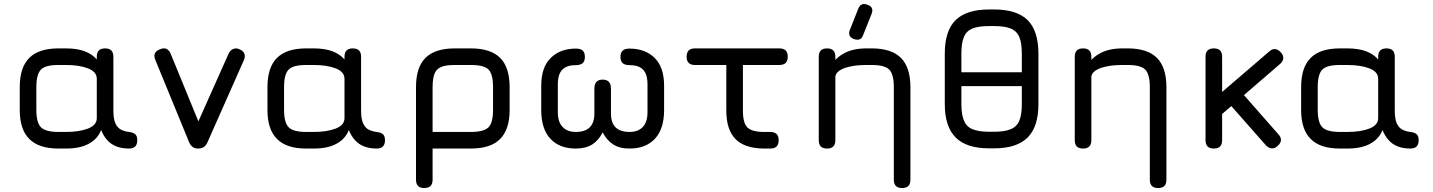

<svg xmlns="http://www.w3.org/2000/svg" viewBox="-20 -752 7255 972"><path d="M80 -196C80 -129.5 96 -80.5 128.5 -48.5C160.5 -16 209.5 0 276 0C276 0 314 0 314 0C314 0 314 0 314 0C363 0 402 -8.5 431.5 -25.5C461 -42 481 -65 492 -94C492 -94 492 -94 492 -94C500 -73.5 510.5 -56 523.5 -42C536 -28 551.5 -17.5 570 -10.5C588 -3.5 609 0 633 0C633 0 633 0 633 0C661 0 675 -14 675 -42C675 -42 675 -42 675 -42C675 -56.5 671.5 -67 664 -73C656.5 -79 646 -82.5 633 -84C633 -84 633 -84 633 -84C618.5 -85.5 605 -89.5 593 -95.5C581 -101.5 571.5 -112 564.5 -127C557.5 -142 554 -163.5 554 -192C554 -192 554 -465 554 -465C554 -465 554 -465 554 -465C554 -493 540 -507 512 -507C512 -507 512 -507 512 -507C484 -507 470 -493 470 -465C470 -465 470 -451 470 -451C470 -451 470 -451 470 -451C455 -468.5 434.5 -482.5 409 -492.5C383.5 -502 351.5 -507 314 -507C314 -507 276 -507 276 -507C276 -507 276 -507 276 -507C209.5 -507 160.5 -491 128.5 -459C96 -427 80 -377.5 80 -311C80 -311 80 -196 80 -196C80 -196 80 -196 80 -196ZM164 -311C164 -311 164 -311 164 -311C164 -354.5 172 -384.5 187.5 -400C203 -415.5 232.5 -423 276 -423C276 -423 314 -423 314 -423C314 -423 314 -423 314 -423C358 -423 395 -417.5 425 -406C455 -394.5 470 -377 470 -353C470 -353 470 -154 470 -154C470 -154 470 -154 470 -154C470 -130 455 -112.5 425 -101C395 -89.5 358 -84 314 -84C314 -84 276 -84 276 -84C276 -84 276 -84 276 -84C232.5 -84 203 -92 187.5 -107.5C172 -123 164 -152.5 164 -196C164 -196 164 -311 164 -311Z M1214 -446C1214 -446 1214 -446 1214 -446C1225.5 -471.5 1218.5 -490.5 1194 -502C1194 -502 1194 -502 1194 -502C1182 -507.5 1171 -508.5 1161.5 -504.5C1151.5 -500.5 1143.5 -493 1138 -482C1138 -482 964 -92 964 -92C964 -92 1003 -92 1003 -92C1003 -92 844 -480 844 -480C844 -480 844 -480 844 -480C832.5 -506.5 814 -513.5 789 -502C789 -502 789 -502 789 -502C762.5 -492 755.5 -473.5 767 -447C767 -447 937 -33 937 -33C937 -33 937 -33 937 -33C946 -11 961 0 982 0C982 0 982 0 982 0C994 0 1004 -2.5 1012 -8C1019.5 -13 1025.5 -20.5 1030 -31C1030 -31 1214 -446 1214 -446Z M1334 -196C1334 -129.5 1350 -80.5 1382.5 -48.5C1414.5 -16 1463.5 0 1530 0C1530 0 1568 0 1568 0C1568 0 1568 0 1568 0C1617 0 1656 -8.5 1685.5 -25.5C1715 -42 1735 -65 1746 -94C1746 -94 1746 -94 1746 -94C1754 -73.5 1764.5 -56 1777.5 -42C1790 -28 1805.5 -17.5 1824 -10.5C1842 -3.5 1863 0 1887 0C1887 0 1887 0 1887 0C1915 0 1929 -14 1929 -42C1929 -42 1929 -42 1929 -42C1929 -56.5 1925.5 -67 1918 -73C1910.5 -79 1900 -82.5 1887 -84C1887 -84 1887 -84 1887 -84C1872.5 -85.5 1859 -89.5 1847 -95.5C1835 -101.5 1825.5 -112 1818.5 -127C1811.5 -142 1808 -163.5 1808 -192C1808 -192 1808 -465 1808 -465C1808 -465 1808 -465 1808 -465C1808 -493 1794 -507 1766 -507C1766 -507 1766 -507 1766 -507C1738 -507 1724 -493 1724 -465C1724 -465 1724 -451 1724 -451C1724 -451 1724 -451 1724 -451C1709 -468.5 1688.5 -482.5 1663 -492.5C1637.5 -502 1605.5 -507 1568 -507C1568 -507 1530 -507 1530 -507C1530 -507 1530 -507 1530 -507C1463.5 -507 1414.5 -491 1382.5 -459C1350 -427 1334 -377.5 1334 -311C1334 -311 1334 -196 1334 -196C1334 -196 1334 -196 1334 -196ZM1418 -311C1418 -311 1418 -311 1418 -311C1418 -354.5 1426 -384.5 1441.5 -400C1457 -415.5 1486.5 -423 1530 -423C1530 -423 1568 -423 1568 -423C1568 -423 1568 -423 1568 -423C1612 -423 1649 -417.5 1679 -406C1709 -394.5 1724 -377 1724 -353C1724 -353 1724 -154 1724 -154C1724 -154 1724 -154 1724 -154C1724 -130 1709 -112.5 1679 -101C1649 -89.5 1612 -84 1568 -84C1568 -84 1530 -84 1530 -84C1530 -84 1530 -84 1530 -84C1486.5 -84 1457 -92 1441.5 -107.5C1426 -123 1418 -152.5 1418 -196C1418 -196 1418 -311 1418 -311Z M2086 158C2086 186 2100 200 2128 200C2128 200 2128 200 2128 200C2156 200 2170 186 2170 158C2170 158 2170 0 2170 0C2170 0 2364 0 2364 0C2364 0 2364 0 2364 0C2430.5 0 2480 -16 2512 -48.5C2544 -80.5 2560 -129.5 2560 -196C2560 -196 2560 -311 2560 -311C2560 -311 2560 -311 2560 -311C2560 -377.5 2544 -427 2512 -459C2480 -491 2430.5 -507 2364 -507C2364 -507 2282 -507 2282 -507C2282 -507 2282 -507 2282 -507C2215.5 -507 2166.5 -491 2134.5 -459.5C2102 -427.5 2086 -378 2086 -311C2086 -311 2086 158 2086 158C2086 158 2086 158 2086 158ZM2170 -311C2170 -311 2170 -311 2170 -311C2170 -340.5 2173.5 -363 2180 -379.5C2186.5 -395.5 2198 -407 2214.5 -413.5C2230.5 -420 2253 -423 2282 -423C2282 -423 2364 -423 2364 -423C2364 -423 2364 -423 2364 -423C2407.5 -423 2437.5 -415.5 2453 -400C2468.5 -384.5 2476 -354.5 2476 -311C2476 -311 2476 -196 2476 -196C2476 -196 2476 -196 2476 -196C2476 -152.5 2468.5 -123 2453 -107.5C2437.5 -92 2407.5 -84 2364 -84C2364 -84 2170 -84 2170 -84C2170 -84 2170 -311 2170 -311Z M2720 -195C2720 -132 2735 -84 2765.5 -50.5C2796 -17 2839 0 2895 0C2895 0 2895 0 2895 0C2928.5 0 2956.5 -7 2978 -20.5C2999.5 -34 3017 -54.5 3031 -82C3031 -82 3031 -82 3031 -82C3044.5 -55.5 3062 -35.5 3083.5 -21.5C3105 -7 3132.5 0 3167 0C3167 0 3167 0 3167 0C3223 0 3266 -17 3296.5 -50.5C3327 -84 3342 -132 3342 -195C3342 -195 3342 -318 3342 -318C3342 -318 3342 -318 3342 -318C3342 -380.5 3326 -427.5 3294 -459C3262 -490.5 3219.5 -506 3167 -506C3167 -506 3167 -506 3167 -506C3150.5 -506 3139 -502.5 3132 -495.5C3124.5 -488.5 3121 -478 3121 -464C3121 -464 3121 -464 3121 -464C3121 -450 3124.5 -439.5 3132 -432.5C3139.5 -425.5 3152 -422 3170 -422C3170 -422 3170 -422 3170 -422C3188.5 -422 3204 -419 3217.5 -412.5C3230.5 -406 3240.5 -396 3247.5 -382C3254.5 -367.5 3258 -348.5 3258 -325C3258 -325 3258 -184 3258 -184C3258 -184 3258 -184 3258 -184C3258 -151 3250 -126 3234.5 -109.5C3218.5 -92.5 3196 -84 3167 -84C3167 -84 3167 -84 3167 -84C3104.5 -84 3073 -115 3073 -177C3073 -177 3073 -303 3073 -303C3073 -303 3073 -303 3073 -303C3073 -333.5 3059 -349 3031 -349C3031 -349 3031 -349 3031 -349C3003 -349 2989 -333.5 2989 -303C2989 -303 2989 -177 2989 -177C2989 -177 2989 -177 2989 -177C2989 -115 2957.5 -84 2895 -84C2895 -84 2895 -84 2895 -84C2866 -84 2843.5 -92.5 2828 -109.5C2812 -126 2804 -151 2804 -184C2804 -184 2804 -325 2804 -325C2804 -325 2804 -325 2804 -325C2804 -348.5 2807.5 -367.5 2814.5 -382C2821.5 -396 2831.5 -406 2845 -412.5C2858 -419 2873.5 -422 2892 -422C2892 -422 2892 -422 2892 -422C2910 -422 2922.5 -425.5 2930 -432.5C2937.5 -439.5 2941 -450 2941 -464C2941 -464 2941 -464 2941 -464C2941 -478 2937.5 -488.5 2930.5 -495.5C2923.5 -502.5 2911.5 -506 2895 -506C2895 -506 2895 -506 2895 -506C2842.5 -506 2800.5 -490.5 2768.5 -459C2736 -427.5 2720 -380.5 2720 -318C2720 -318 2720 -195 2720 -195C2720 -195 2720 -195 2720 -195Z M3880 0C3908 0 3922 -14 3922 -42C3922 -42 3922 -42 3922 -42C3922 -56.5 3918.5 -67.5 3911 -74C3903.5 -80.5 3893 -84 3880 -84C3880 -84 3880 -84 3880 -84C3873 -84 3866.5 -84 3861 -84C3855.5 -84 3850 -84 3845 -84C3845 -84 3845 -84 3845 -84C3805 -84.5 3777.5 -92.5 3763 -107.5C3748.5 -122.5 3741 -150.5 3741 -192C3741 -192 3741 -465 3741 -465C3741 -465 3657 -465 3657 -465C3657 -465 3657 -192 3657 -192C3657 -192 3657 -192 3657 -192C3657 -127.5 3672.5 -80 3703 -48.5C3733.5 -17 3780.5 -1 3845 0C3845 0 3845 0 3845 0C3851.5 0 3857.5 0 3863 0C3868 0 3873.5 0 3880 0C3880 0 3880 0 3880 0ZM3926 -423C3926 -423 3926 -423 3926 -423C3954 -423 3968 -437 3968 -465C3968 -465 3968 -465 3968 -465C3968 -493 3954 -507 3926 -507C3926 -507 3498 -507 3498 -507C3498 -507 3498 -507 3498 -507C3470 -507 3456 -493 3456 -465C3456 -465 3456 -465 3456 -465C3456 -437 3470 -423 3498 -423C3498 -423 3926 -423 3926 -423Z M4302.5 -554.5C4326 -546 4342 -552.5 4349.5 -574C4349.5 -574 4392 -680.5 4392 -680.5C4392 -680.5 4392 -680.5 4392 -680.5C4401.5 -704 4395 -719.5 4372.5 -727.5C4372.5 -727.5 4372.5 -727.5 4372.5 -727.5C4350 -737 4334 -730.5 4325 -708C4325 -708 4283 -602 4283 -602C4283 -602 4283 -602 4283 -602C4273.5 -579.5 4280 -563.5 4302.5 -554.5C4302.5 -554.5 4302.5 -554.5 4302.5 -554.5ZM4589 -311C4589 -311 4589 -311 4589 -311C4589 -377.5 4573 -427 4541 -459C4509 -491 4459.5 -507 4393 -507C4393 -507 4365 -507 4365 -507C4365 -507 4365 -507 4365 -507C4308 -507 4262 -493 4227.5 -465.5C4192.5 -438 4171 -397.5 4163 -345C4163 -345 4163 -345 4163 -345C4162 -325 4164.5 -315 4170 -315C4170 -315 4170 -315 4170 -315C4196.5 -315 4209 -328 4208 -354C4208 -354 4208 -354 4208 -354C4207 -369.5 4213.5 -382.5 4227.5 -393C4241.5 -403 4260.5 -410.5 4285 -415.5C4309 -420.5 4335.5 -423 4365 -423C4365 -423 4393 -423 4393 -423C4393 -423 4393 -423 4393 -423C4436 -423 4465.5 -415.5 4481.5 -400C4497 -384.5 4505 -354.5 4505 -311C4505 -311 4505 158 4505 158C4505 158 4505 158 4505 158C4505 186 4519 200 4547 200C4547 200 4547 200 4547 200C4575 200 4589 186 4589 158C4589 158 4589 -311 4589 -311ZM4209 -465C4209 -465 4209 -465 4209 -465C4209 -493 4195 -507 4167 -507C4167 -507 4167 -507 4167 -507C4139 -507 4125 -493 4125 -465C4125 -465 4125 -42 4125 -42C4125 -42 4125 -42 4125 -42C4125 -14 4139 0 4167 0C4167 0 4167 0 4167 0C4195 0 4209 -14 4209 -42C4209 -42 4209 -465 4209 -465Z M5013 -1C5013 -1 5013 -1 5013 -1C5089.5 -1 5146 -19.5 5182.5 -56C5219 -92.5 5237 -148.5 5237 -225C5237 -225 5237 -480 5237 -480C5237 -480 5237 -480 5237 -480C5237 -557 5219 -613.5 5182.5 -650C5146 -686 5089.5 -704 5013 -704C5013 -704 4987 -704 4987 -704C4987 -704 4987 -704 4987 -704C4910.5 -704 4854.5 -686 4818 -650.5C4781.5 -614.5 4763 -558 4763 -481C4763 -481 4763 -225 4763 -225C4763 -225 4763 -225 4763 -225C4763 -148.5 4781.5 -92.5 4818 -56C4854.5 -19.5 4910.5 -1 4987 -1C4987 -1 5013 -1 5013 -1ZM4987 -85C4951.5 -85 4923.5 -89.5 4903 -98C4882.5 -106.5 4868.5 -121 4860 -141.5C4851.5 -162 4847 -189.5 4847 -225C4847 -225 4847 -481 4847 -481C4847 -481 4847 -481 4847 -481C4847 -517 4851.5 -545 4860 -565.5C4868.5 -585.5 4883 -599.5 4903.5 -608C4924 -616 4951.5 -620 4987 -620C4987 -620 5013 -620 5013 -620C5013 -620 5013 -620 5013 -620C5048.5 -620 5076.5 -616 5097 -607.5C5117.5 -599 5132 -584.5 5140.5 -564C5149 -543.5 5153 -515.5 5153 -480C5153 -480 5153 -225 5153 -225C5153 -225 5153 -225 5153 -225C5153 -189.5 5149 -162 5140.5 -141.5C5132 -121 5117.5 -106.5 5097 -98C5076.5 -89.5 5048.5 -85 5013 -85C5013 -85 4987 -85 4987 -85C4987 -85 4987 -85 4987 -85ZM5197 -316C5197 -316 5197 -386 5197 -386C5197 -386 4808 -386 4808 -386C4808 -386 4808 -316 4808 -316C4808 -316 5197 -316 5197 -316Z M5885 -311C5885 -311 5885 -311 5885 -311C5885 -377.5 5869 -427 5837 -459C5805 -491 5755.5 -507 5689 -507C5689 -507 5661 -507 5661 -507C5661 -507 5661 -507 5661 -507C5604 -507 5558 -493 5523.5 -465.5C5488.5 -438 5467 -397.5 5459 -345C5459 -345 5459 -345 5459 -345C5458 -325 5460.5 -315 5466 -315C5466 -315 5466 -315 5466 -315C5492.5 -315 5505 -328 5504 -354C5504 -354 5504 -354 5504 -354C5503 -369.5 5509.5 -382.5 5523.5 -393C5537.5 -403 5556.5 -410.5 5581 -415.5C5605 -420.5 5631.5 -423 5661 -423C5661 -423 5689 -423 5689 -423C5689 -423 5689 -423 5689 -423C5732 -423 5761.5 -415.5 5777.5 -400C5793 -384.5 5801 -354.5 5801 -311C5801 -311 5801 158 5801 158C5801 158 5801 158 5801 158C5801 186 5815 200 5843 200C5843 200 5843 200 5843 200C5871 200 5885 186 5885 158C5885 158 5885 -311 5885 -311ZM5505 -465C5505 -465 5505 -465 5505 -465C5505 -493 5491 -507 5463 -507C5463 -507 5463 -507 5463 -507C5435 -507 5421 -493 5421 -465C5421 -465 5421 -42 5421 -42C5421 -42 5421 -42 5421 -42C5421 -14 5435 0 5463 0C5463 0 5463 0 5463 0C5491 0 5505 -14 5505 -42C5505 -42 5505 -465 5505 -465Z M6125 0C6153 0 6167 -14 6167 -42C6167 -42 6167 -175 6167 -175C6167 -175 6213.5 -215 6213.5 -215C6213.5 -215 6389 -16 6389 -16C6389 -16 6389 -16 6389 -16C6398 -6.5 6408 -1.5 6418.5 -1C6429 0 6438.5 -4 6448 -13C6448 -13 6448 -13 6448 -13C6469 -32 6470.5 -51.5 6452 -72C6452 -72 6277.5 -270.5 6277.5 -270.5C6277.5 -270.5 6460 -428 6460 -428C6460 -428 6460 -428 6460 -428C6470 -436.5 6475.5 -446 6476.5 -456.5C6477.5 -467 6473.5 -476.5 6465 -486C6465 -486 6465 -486 6465 -486C6445.5 -507.5 6425.5 -509.5 6405 -491C6405 -491 6167 -286.5 6167 -286.5C6167 -286.5 6167 -465 6167 -465C6167 -465 6167 -465 6167 -465C6167 -493 6153 -507 6125 -507C6125 -507 6125 -507 6125 -507C6097 -507 6083 -493 6083 -465C6083 -465 6083 -42 6083 -42C6083 -42 6083 -42 6083 -42C6083 -14 6097 0 6125 0C6125 0 6125 0 6125 0Z M6567 -196C6567 -129.5 6583 -80.5 6615.5 -48.5C6647.5 -16 6696.5 0 6763 0C6763 0 6801 0 6801 0C6801 0 6801 0 6801 0C6850 0 6889 -8.5 6918.5 -25.5C6948 -42 6968 -65 6979 -94C6979 -94 6979 -94 6979 -94C6987 -73.5 6997.5 -56 7010.5 -42C7023 -28 7038.5 -17.5 7057 -10.5C7075 -3.5 7096 0 7120 0C7120 0 7120 0 7120 0C7148 0 7162 -14 7162 -42C7162 -42 7162 -42 7162 -42C7162 -56.5 7158.5 -67 7151 -73C7143.5 -79 7133 -82.5 7120 -84C7120 -84 7120 -84 7120 -84C7105.5 -85.5 7092 -89.5 7080 -95.5C7068 -101.5 7058.5 -112 7051.5 -127C7044.5 -142 7041 -163.5 7041 -192C7041 -192 7041 -465 7041 -465C7041 -465 7041 -465 7041 -465C7041 -493 7027 -507 6999 -507C6999 -507 6999 -507 6999 -507C6971 -507 6957 -493 6957 -465C6957 -465 6957 -451 6957 -451C6957 -451 6957 -451 6957 -451C6942 -468.5 6921.5 -482.5 6896 -492.5C6870.5 -502 6838.5 -507 6801 -507C6801 -507 6763 -507 6763 -507C6763 -507 6763 -507 6763 -507C6696.5 -507 6647.5 -491 6615.5 -459C6583 -427 6567 -377.5 6567 -311C6567 -311 6567 -196 6567 -196C6567 -196 6567 -196 6567 -196ZM6651 -311C6651 -311 6651 -311 6651 -311C6651 -354.5 6659 -384.5 6674.5 -400C6690 -415.5 6719.5 -423 6763 -423C6763 -423 6801 -423 6801 -423C6801 -423 6801 -423 6801 -423C6845 -423 6882 -417.5 6912 -406C6942 -394.5 6957 -377 6957 -353C6957 -353 6957 -154 6957 -154C6957 -154 6957 -154 6957 -154C6957 -130 6942 -112.5 6912 -101C6882 -89.5 6845 -84 6801 -84C6801 -84 6763 -84 6763 -84C6763 -84 6763 -84 6763 -84C6719.5 -84 6690 -92 6674.5 -107.5C6659 -123 6651 -152.5 6651 -196C6651 -196 6651 -311 6651 -311Z"/></svg>

Font: Jura-Fortis-Bold
Style: Bold
Weight: 500
Designer: Daniel Johnson, Alexei Vanyashin, Mirko Velimirovic
Foundry: Daniel Johnson
Version: ""